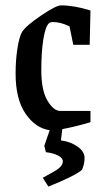

<svg xmlns="http://www.w3.org/2000/svg" viewBox="-20 -477 384 715"><path d="M133.8 -215.8Q133.8 -140.6 156.7 -102.3Q179.7 -64 204.1 -64H316.9V-22Q267.6 -6.8 211.9 3.9L207 45.9Q242.2 50.3 268.6 68.8Q294.9 87.4 294.9 110.8Q294.9 134.3 285.2 155.8Q254.9 180.2 160.2 217.8L139.2 185.1Q189 158.7 200.2 148.9Q213.9 136.7 213.9 124Q213.9 110.4 194.6 101.3Q175.3 92.3 150.9 89.8L145 65.9L165 7.8Q112.3 0.5 75.2 -53.5Q38.1 -107.4 38.1 -203.1Q38.1 -252.4 44.7 -295.4Q51.3 -338.4 62 -357.9Q77.6 -381.8 133.3 -419.4Q189 -457 207 -457Q255.9 -457 316.9 -438L314 -310.1H252.9L238.8 -378.9Q205.6 -395 176.8 -395Q168.5 -395 163.1 -391.1Q149.4 -379.9 141.6 -331.8Q133.8 -283.7 133.8 -215.8Z"/></svg>

Font: Grenze
Style: Regular
Weight: 400
Designer: Renata Polastri
Foundry: Omnibus-Type
Version: Version 1.002;PS 001.002;hotconv 1.0.88;makeotf.lib2.5.64775